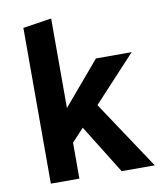

<svg xmlns="http://www.w3.org/2000/svg" viewBox="-83 -801 726 868"><g transform="rotate(-10 280.5 -367.5)"><path d="M80 0V-715L211 -735V-324L379 -522H543L349 -313L557 0H405L266 -224L211 -165V0Z"/></g></svg>

Font: Radio Canada SemiBold
Style: Regular
Weight: 600
Designer: Charles Daoud, Etienne Aubert Bonn, Alexandre Saumier Demers, Jacques Le Bailly
Foundry: Radio-Canada
Version: Version 2.104; ttfautohint (v1.8.4.7-5d5b);gftools[0.9.28.de